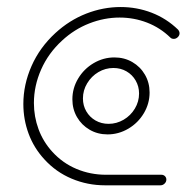

<svg xmlns="http://www.w3.org/2000/svg" viewBox="-20 -539 544 560"><path d="M385.6 -266.3Q385.6 -287 375.7 -304.1Q365.9 -321.1 348.9 -330.9Q331.9 -340.7 310.7 -340.7Q287.4 -340.7 267 -328.7Q246.7 -316.7 234.3 -296.1Q221.9 -275.6 221.9 -251.9Q221.9 -231.1 231.7 -214.3Q241.5 -197.4 258.5 -187.6Q275.6 -177.8 296.7 -177.8Q320 -177.8 340.6 -189.8Q361.1 -201.9 373.3 -222.2Q385.6 -242.6 385.6 -266.3ZM191.1 -249.3Q191.1 -281.9 208 -310Q224.8 -338.1 253.1 -354.8Q281.5 -371.5 313.7 -371.5Q342.6 -371.5 365.9 -358Q389.3 -344.4 402.8 -321.1Q416.3 -297.8 416.3 -269.3Q416.3 -236.7 399.4 -208.5Q382.6 -180.4 354.3 -163.7Q325.9 -147 293.7 -147Q264.8 -147 241.5 -160.6Q218.1 -174.1 204.6 -197.4Q191.1 -220.7 191.1 -249.3ZM465.2 -15.2Q465.2 -8.5 460 -3.5Q454.8 1.5 448.1 1.5H286.3Q235.2 1.5 189.3 -17.8Q143.3 -37 109.3 -74.4Q78.9 -107.4 63.5 -148.9Q48.1 -190.4 48.1 -235.6Q48.1 -292.2 72 -346.5Q95.9 -400.7 141.5 -442.6Q182.2 -480 231.5 -499.3Q280.7 -518.5 331.9 -518.5Q379.3 -518.5 422.4 -501.9Q465.6 -485.2 499.3 -452.6Q503.7 -447.4 503.7 -441.9Q503.7 -435.6 498.5 -430.6Q493.3 -425.6 487 -425.6Q480.7 -425.6 477 -429.3Q447.4 -458.1 409.1 -473Q370.7 -487.8 328.9 -487.8Q284.1 -487.8 240.4 -470.7Q196.7 -453.7 161.1 -420.7Q121.1 -384.1 100 -336.3Q78.9 -288.5 78.9 -238.5Q78.9 -198.9 92.4 -162.2Q105.9 -125.6 132.6 -96.3Q162.6 -63.3 203.1 -46.3Q243.7 -29.3 288.9 -29.3H450.7Q457 -29.3 461.1 -25.2Q465.2 -21.1 465.2 -15.2Z"/></svg>

Font: 26F Galaxy Sans Ultra Light
Style: Italic
Weight: 200
Italic angle: -5°
Designer: C₂₉H₂₅N₃O₅
Version: Version 1.200